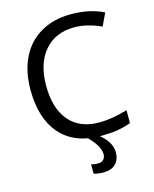

<svg xmlns="http://www.w3.org/2000/svg" viewBox="-136 -814 904 1124"><g transform="rotate(-15 316.0 -252.0)"><path d="M402.8 -645Q287.6 -645 221.7 -567.9Q155.8 -490.7 155.8 -356.9Q155.8 -218.8 219.7 -143.8Q283.7 -68.8 401.9 -68.8Q478 -68.8 573.2 -97.2V-19Q527.8 -2.4 485.8 3.7Q443.8 9.8 389.2 9.8Q231.4 9.8 146.2 -86.2Q61 -182.1 61 -357.9Q61 -468.3 101.8 -551.3Q142.6 -634.3 220.5 -679.2Q298.3 -724.1 403.8 -724.1Q517.1 -724.1 601.1 -682.1L564.9 -606Q479.5 -645 402.8 -645ZM377 116.2Q377 65.9 309.1 0H371.1Q449.2 58.1 449.2 124Q449.2 168.5 423.6 194.3Q397.9 220.2 349.1 220.2Q317.9 220.2 291 211.9V155.8Q308.1 161.1 334 161.1Q352.1 161.1 364.5 149.7Q377 138.2 377 116.2Z"/></g></svg>

Font: Noto Sans Southeast Asian
Style: Regular
Weight: 400
Designer: Monotype Design Team
Foundry: Monotype Imaging Inc.
Version: Version 1.06 uh; ttfautohint (v1.4.1)